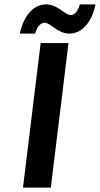

<svg xmlns="http://www.w3.org/2000/svg" viewBox="-20 -849 452 869"><path d="M210 0 290 -654H164L84 0ZM411 -823 412 -829H341L340 -825C330 -793 315 -781 301 -781C271 -781 244 -829 188 -829C134 -829 89 -781 71 -703L70 -697H140V-701C150 -733 167 -746 182 -746C210 -746 239 -697 295 -697C349 -697 394 -746 411 -823Z"/></svg>

Font: Falling Sky
Style: MedObl
Weight: 500
Designer: Paul D. Hunt
Foundry: Adobe Systems Incorporated
Version: Version 1.02